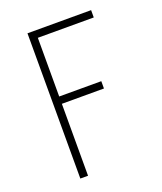

<svg xmlns="http://www.w3.org/2000/svg" viewBox="-136 -609 772 913"><g transform="rotate(-20 250.0 -152.5)"><path d="M112 215V-520H434V-483H151V-186H364V-149H151V215Z"/></g></svg>

Font: Iosevka Curly Slab Extralight
Style: Regular
Weight: 200
Monospace: yes
Designer: Belleve Invis
Foundry: Belleve Invis
Version: Version 22.1.2; ttfautohint (v1.8.4)